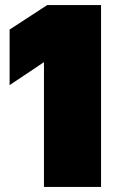

<svg xmlns="http://www.w3.org/2000/svg" viewBox="-20 -740 470 760"><path d="M154 -494 18 -403V-623L167 -720H380V0H154Z"/></svg>

Font: Aspekta 1000
Style: Regular
Weight: 1000
Designer: Ivo Dolenc
Version: Version 2.000